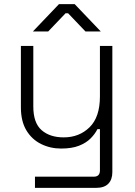

<svg xmlns="http://www.w3.org/2000/svg" viewBox="-20 -708 651 928"><path d="M149 200V146H433Q463 146 463 116V-84H451Q439 -60 417.5 -38.5Q396 -17 361.5 -3.5Q327 10 275 10Q223 10 178.5 -12Q134 -34 107.5 -78Q81 -122 81 -189V-486H141V-193Q141 -114 181 -79Q221 -44 288 -44Q363 -44 413 -93Q463 -142 463 -242V-486H523V124Q523 160 503.5 180Q484 200 445 200ZM139 -556 265 -688H341L467 -556H393L309 -644H297L213 -556Z"/></svg>

Font: Space Grotesk Light Light
Style: Regular
Weight: 300
Version: Version 2.000